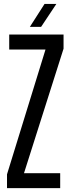

<svg xmlns="http://www.w3.org/2000/svg" viewBox="-20 -980 368 1000"><path d="M16.5 0V-72L217 -722H28V-800H311V-726.5L105 -78H293.5V0ZM135.5 -840 212 -959.5H273.5L194 -840Z"/></svg>

Font: Big Shoulders Display Thin SemiBold
Style: Regular
Weight: 600
Version: Version 2.002